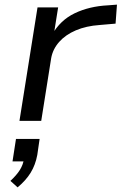

<svg xmlns="http://www.w3.org/2000/svg" viewBox="-20 -522 525 829"><path d="M64 0 142 -490H231L212 -371H204Q240 -435 303 -465Q366 -495 446 -499L485 -502L479 -420L410 -414Q352 -410 307.5 -391Q263 -372 235.5 -341Q208 -310 201 -271L158 0ZM56 287 25 259Q52 234 66 211.5Q80 189 84 162L100 175H34L49 78H151L141 147Q133 190 112.5 223.5Q92 257 56 287Z"/></svg>

Font: Nunito Sans 10pt Expanded
Style: Italic
Weight: 400
Width: 7
Italic angle: -9°
Designer: Vernon Adams
Foundry: Vernon Adams
Version: Version 3.101;gftools[0.9.27]